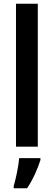

<svg xmlns="http://www.w3.org/2000/svg" viewBox="-20 -780 286 1021"><path d="M181 0V-760H65V0ZM195 71V61H82C79 101 64 173 53 209V221H124C154 177 180 119 195 71Z"/></svg>

Font: Noto Sans Ethiopic Cond SemBd
Style: Regular
Weight: 600
Width: 3
Designer: Monotype Design Team
Foundry: Monotype Imaging Inc.
Version: Version 2.102